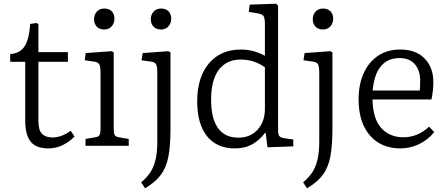

<svg xmlns="http://www.w3.org/2000/svg" viewBox="-20 -786 2401 1035"><path d="M241 14Q173 14 144.5 -23.5Q116 -61 116 -135V-453H35V-495Q84 -497 110 -532.5Q136 -568 143 -657L177 -662L187 -656V-505H346V-453H187V-135Q187 -84 206.5 -64.5Q226 -45 263 -45Q312 -45 361 -81L382 -50Q317 14 241 14Z M542 -627Q516 -627 501.5 -642.5Q487 -658 487 -682Q487 -707 502 -723.5Q517 -740 542 -740Q568 -740 582.5 -725Q597 -710 597 -685Q597 -661 582 -644Q567 -627 542 -627ZM441 0V-37L493 -46Q510 -48 516 -57.5Q522 -67 522 -96V-391Q522 -427 515.5 -439Q509 -451 487 -454L437 -461L442 -500L581 -510L593 -504V-92Q593 -70 597.5 -59.5Q602 -49 621 -46L674 -37V0Z M848 -627Q822 -627 807.5 -642.5Q793 -658 793 -682Q793 -707 808 -723.5Q823 -740 848 -740Q874 -740 888.5 -725Q903 -710 903 -685Q903 -661 888 -644Q873 -627 848 -627ZM762 229 741 197Q771 172 790 143.5Q809 115 818.5 75Q828 35 828 -24V-389Q828 -427 821.5 -439Q815 -451 793 -454L743 -461L749 -500L887 -510L899 -504V-94Q899 -2 888 57Q877 116 847.5 156Q818 196 762 229Z M1247 14Q1148 14 1095.5 -52.5Q1043 -119 1043 -240Q1043 -369 1106 -444Q1169 -519 1279 -519Q1316 -519 1350.5 -509Q1385 -499 1408 -485V-655Q1408 -689 1400.5 -699.5Q1393 -710 1365 -715L1321 -722L1326 -761L1468 -766L1479 -755V-86Q1479 -62 1485.5 -53Q1492 -44 1512 -41L1561 -34V3L1422 8L1412 -70H1409Q1381 -32 1341 -9Q1301 14 1247 14ZM1265 -44Q1330 -44 1369 -87.5Q1408 -131 1408 -199V-423Q1383 -442 1349.5 -453.5Q1316 -465 1277 -465Q1202 -465 1160 -410.5Q1118 -356 1118 -248Q1118 -149 1154.5 -96.5Q1191 -44 1265 -44Z M1721 -627Q1695 -627 1680.5 -642.5Q1666 -658 1666 -682Q1666 -707 1681 -723.5Q1696 -740 1721 -740Q1747 -740 1761.5 -725Q1776 -710 1776 -685Q1776 -661 1761 -644Q1746 -627 1721 -627ZM1635 229 1614 197Q1644 172 1663 143.5Q1682 115 1691.5 75Q1701 35 1701 -24V-389Q1701 -427 1694.5 -439Q1688 -451 1666 -454L1616 -461L1622 -500L1760 -510L1772 -504V-94Q1772 -2 1761 57Q1750 116 1720.5 156Q1691 196 1635 229Z M2139 14Q2034 14 1973.5 -56.5Q1913 -127 1913 -251Q1913 -330 1940 -390.5Q1967 -451 2017.5 -485Q2068 -519 2138 -519Q2222 -519 2269 -470.5Q2316 -422 2316 -344Q2316 -300 2306 -250H1988Q1990 -146 2035 -96Q2080 -46 2155 -46Q2232 -46 2293 -103L2321 -74Q2287 -32 2239 -9Q2191 14 2139 14ZM1989 -298H2243Q2244 -310 2244.5 -322.5Q2245 -335 2245 -350Q2245 -406 2216.5 -439.5Q2188 -473 2133 -473Q2069 -473 2032.5 -428Q1996 -383 1989 -298Z"/></svg>

Font: Literata 12pt Light
Style: Regular
Weight: 300
Designer: Latin by Veronika Burian and Jose Scaglione. Greek by Irene Vlachou. Cyrillic by Vera Evstafieva.
Foundry: TypeTogether
Version: Version 3.002